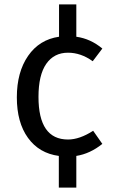

<svg xmlns="http://www.w3.org/2000/svg" viewBox="-20 -704 518 878"><path d="M406 -106 448 -46Q392 -1 329 9V154H249V9Q159 -3 108 -73.5Q57 -144 57 -259Q57 -374 108.5 -448.5Q160 -523 250 -536V-684H329V-536Q394 -527 448 -482L404 -424Q350 -463 291 -463Q227 -463 191.5 -412Q156 -361 156 -261Q156 -66 291 -66Q344 -66 406 -106Z"/></svg>

Font: Fira Sans
Style: Regular
Weight: 400
Designer: Carrois Corporate & Edenspiekermann AG
Foundry: Carrois Corporate GbR & Edenspiekermann AG
Version: Version 4.106;PS 004.106;hotconv 1.0.70;makeotf.lib2.5.58329